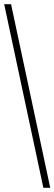

<svg xmlns="http://www.w3.org/2000/svg" viewBox="-20 -780 261 921"><path d="M188 121H221L33 -760H0Z"/></svg>

Font: Noto Serif Armenian ExtraCondensed ExtraLight
Style: Regular
Weight: 200
Width: 2
Designer: Monotype Design Team
Foundry: Monotype Imaging Inc.
Version: Version 2.008